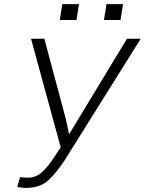

<svg xmlns="http://www.w3.org/2000/svg" viewBox="-20 -898 700 928"><path d="M298.3 -322.3 314 -249 593.8 -710.9H660.2L291 -121.1Q249.5 -58.6 210.7 -24.2Q171.9 10.3 104.5 10.3Q94.2 10.3 80.8 8.5Q67.4 6.8 63.5 4.9L77.1 -42.5Q82 -41 94 -40Q106 -39.1 115.2 -39.1Q151.9 -39.1 180.7 -64.2Q209.5 -89.4 239.3 -134.3L273.4 -186L129.9 -710.9H194.3ZM562.5 -801.3H482.4L494.6 -877.9H574.7ZM349.6 -801.3H269L281.2 -877.9H361.8Z"/></svg>

Font: Franko
Style: Light Italic
Weight: 300
Designer: Google
Version: Version 1.200310; 2013